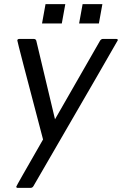

<svg xmlns="http://www.w3.org/2000/svg" viewBox="-20 -694 592 932"><path d="M128 218H66Q59 218 59 212Q59 209 189 -17Q64 -491 64 -498Q65 -505 74 -505H144Q153 -505 156 -497L247 -115L466 -497Q472 -505 479 -505H544Q552 -505 552 -499Q552 -497 142 210Q137 218 128 218ZM460 -580H364L381 -674H477ZM280 -580H184L201 -674H297Z"/></svg>

Font: YamahaIndonesia935. App
Style: Italic
Weight: 400
Italic angle: -10°
Designer: Dalton Maag Ltd
Foundry: Dalton Maag Ltd
Version: Version 1.002; January 01, 2024; Regular/Italic